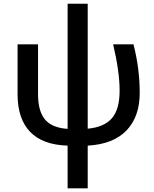

<svg xmlns="http://www.w3.org/2000/svg" viewBox="-20 -780 835 1040"><path d="M592.8 -540H703.1Q736.8 -407.2 736.8 -278.3Q737.3 -149.4 666 -74.2Q594.7 1 455.1 8.8V240.2H346.2V8.8Q211.9 4.9 143.6 -65.4Q75.2 -135.7 75.2 -270V-540H186V-267.1Q186.5 -176.3 224.6 -131.8Q262.7 -87.4 346.2 -82V-759.8H455.1V-83Q543 -90.8 585.4 -138.7Q627.9 -186.5 627.9 -289.1Q627.9 -391.6 592.8 -540Z"/></svg>

Font: OpenSans-Semibold
Style: Regular
Weight: 600
Foundry: Ascender Corporation
Version: Version 1.10